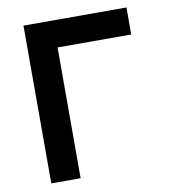

<svg xmlns="http://www.w3.org/2000/svg" viewBox="-79 -762 744 831"><g transform="rotate(-10 293.0 -346.5)"><path d="M79.6 0V-693.4H208.5V0ZM79.6 -574.7V-693.4H532.2V-574.7Z"/></g></svg>

Font: Cascadia Mono PL
Style: Regular
Weight: 400
Monospace: yes
Designer: Aaron Bell
Foundry: Saja Typeworks
Version: Version 2102.003